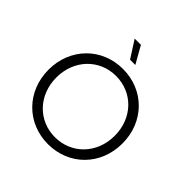

<svg xmlns="http://www.w3.org/2000/svg" viewBox="-229 -1093 1286 1286"><g transform="rotate(45 414.0 -449.5)"><path d="M414 6C614 6 764 -145 764 -350C764 -555 614 -706 414 -706C214 -706 64 -554 64 -350C64 -146 214 6 414 6ZM414 -60C257 -60 138 -183 138 -350C138 -517 257 -640 414 -640C572 -640 691 -517 691 -350C691 -183 572 -60 414 -60ZM453 -783 384 -905H325L403 -783Z"/></g></svg>

Font: Chess Sans
Style: Regular
Weight: 400
Designer: Wolf Bōese
Foundry: Wolf Bōese
Version: Version 7.223;Glyphs 3.3 (3306)